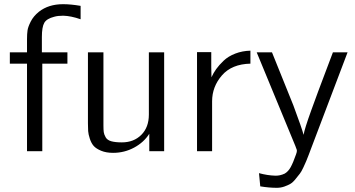

<svg xmlns="http://www.w3.org/2000/svg" viewBox="-20 -722 1695 917"><path d="M27 -418V-472H109V-535Q109 -560 111.5 -577Q114 -594 127 -619.5Q140 -645 166 -666Q212 -702 281 -702Q318 -702 365 -694V-630Q319 -646 282 -647Q256 -647 239 -642Q203 -633 191.5 -613Q180 -593 180 -545V-472H302V-418H182V0H109V-418Z M400 -133V-472H474V-124Q474 -102 475.5 -91Q477 -80 484.5 -66.5Q492 -53 511 -47.5Q530 -42 562 -42Q619 -42 655 -78Q691 -114 691 -175V-472H764V0H693V-83Q667 -42 620.5 -17Q574 8 520 8Q487 8 463 -2Q439 -12 427.5 -25Q416 -38 409 -59.5Q402 -81 401 -96Q400 -111 400 -133Z M921 0V-473H989V-400Q989 -392 989.5 -376.5Q990 -361 990 -353Q999 -373 1012.5 -392Q1026 -411 1048 -432Q1070 -453 1103.5 -466Q1137 -479 1176 -480V-418Q1087 -416 1040 -362Q993 -308 993 -238V0Z M1206 -472H1279Q1286 -456 1381 -219Q1422 -109 1430 -78Q1434 -105 1466.5 -195Q1499 -285 1534.5 -378Q1570 -471 1570 -472H1640L1464 -8L1455 16Q1445 41 1442.5 47.5Q1440 54 1429.5 76.5Q1419 99 1412 107.5Q1405 116 1392 132.5Q1379 149 1367 156Q1355 163 1338 169Q1321 175 1302 175Q1265 175 1223 168L1217 105Q1258 116 1294 117Q1317 118 1340 107Q1357 97 1368.5 76Q1380 55 1394 15Q1398 4 1398 -2Q1398 -5 1397 -8Q1396 -11 1394 -15.5Q1392 -20 1391 -24Z"/></svg>

Font: Coval
Style: ExtraLight
Weight: 250
Foundry: Context Ltd
Version: Version 001.000